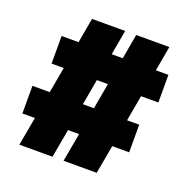

<svg xmlns="http://www.w3.org/2000/svg" viewBox="-129 -855 967 980"><g transform="rotate(20 354.5 -365.0)"><path d="M38 -155V-305H132L157 -445H91V-595H183L207 -730H387L363 -595H423L447 -730H627L603 -595H671V-445H577L552 -305H618V-155H526L498 0H318L346 -155H286L258 0H78L106 -155ZM397 -445H337L312 -305H372Z"/></g></svg>

Font: Mplus 1p Black
Style: Regular
Weight: 900
Version: Version 1.061